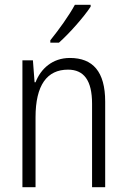

<svg xmlns="http://www.w3.org/2000/svg" viewBox="-20 -785 532 805"><path d="M360 -765H294C269 -719 228 -662 191 -616V-606H227C270 -644 332 -714 360 -757ZM273 -542C200 -542 151 -497 129 -440H125L118 -532H74V0H129V-293C129 -428 177 -493 265 -493C331 -493 366 -449 366 -350V0H421V-359C421 -485 369 -542 273 -542Z"/></svg>

Font: Noto Sans Display SemiCondensed Light
Style: Regular
Weight: 300
Width: 4
Designer: Monotype Design Team
Foundry: Monotype Imaging Inc.
Version: Version 1.900